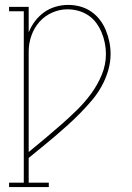

<svg xmlns="http://www.w3.org/2000/svg" viewBox="-20 -763 540 783"><path d="M17 0V-18H77V-717H17V-735H97V-631Q107 -656 123 -677Q139 -698 160 -713Q181 -728 206.5 -735.5Q232 -743 258 -743Q283 -743 307 -736.5Q331 -730 351.5 -716Q372 -702 387 -682.5Q402 -663 411.5 -640Q421 -617 426 -592.5Q431 -568 431 -543Q431 -509 421 -475Q411 -441 394 -410.5Q377 -380 354.5 -353.5Q332 -327 307.5 -302Q283 -277 257 -253.5Q231 -230 204.5 -207.5Q178 -185 151 -163Q124 -141 97 -119V-18H179V0ZM97 -143Q131 -171 164.5 -199Q198 -227 231 -256Q264 -285 295 -315.5Q326 -346 352 -381.5Q378 -417 395 -458Q412 -499 412 -543Q412 -565 407.5 -587.5Q403 -610 394.5 -630.5Q386 -651 372.5 -669.5Q359 -688 340 -700.5Q321 -713 299.5 -719Q278 -725 255 -725Q223 -725 192.5 -711.5Q162 -698 140.5 -673.5Q119 -649 108 -617.5Q97 -586 97 -554Z"/></svg>

Font: Iosevka Curly Slab Thin
Style: Regular
Weight: 100
Monospace: yes
Designer: Belleve Invis
Foundry: Belleve Invis
Version: Version 22.1.2; ttfautohint (v1.8.4)